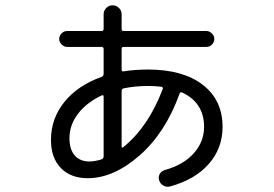

<svg xmlns="http://www.w3.org/2000/svg" viewBox="-20 -655 1040 730"><path d="M366.2 -292Q308.6 -264.6 276.4 -222.2Q244.1 -179.7 244.1 -129.9Q244.1 -86.9 264.2 -64Q284.2 -41 320.3 -41Q338.9 -41 365.2 -48.8Q374 -52.7 374 -59.6V-287.1Q374 -295.9 366.2 -292ZM543 -328.1Q494.1 -328.1 451.2 -319.3Q442.4 -317.4 442.4 -308.6V-98.6Q442.4 -90.8 449.2 -95.7Q544.9 -173.8 598.6 -316.4Q601.6 -323.2 593.8 -325.2Q570.3 -328.1 543 -328.1ZM313.5 22.5Q249 22.5 211.4 -16.1Q173.8 -54.7 173.8 -123Q173.8 -204.1 224.6 -267.1Q275.4 -330.1 365.2 -362.3Q374 -366.2 374 -374V-468.8Q374 -476.6 365.2 -476.6H235.4Q223.6 -476.6 214.4 -485.8Q205.1 -495.1 205.1 -506.8Q205.1 -518.6 213.9 -527.8Q222.7 -537.1 235.4 -537.1H365.2Q374 -537.1 374 -544.9V-600.6Q374 -614.3 383.8 -624.5Q393.6 -634.8 407.7 -634.8Q421.9 -634.8 432.1 -625Q442.4 -615.2 442.4 -600.6V-544.9Q442.4 -537.1 450.2 -537.1H764.6Q776.4 -537.1 785.6 -527.8Q794.9 -518.6 794.9 -506.8Q794.9 -495.1 786.1 -485.8Q777.3 -476.6 764.6 -476.6H450.2Q442.4 -476.6 442.4 -468.8V-390.6Q442.4 -381.8 451.2 -383.8Q492.2 -390.6 543 -390.6Q675.8 -390.6 751 -332.5Q826.2 -274.4 826.2 -172.9Q826.2 -90.8 773.4 -31.2Q720.7 28.3 627 53.7Q614.3 57.6 601.6 50.8Q588.9 43.9 585 30.3Q581.1 17.6 587.4 6.3Q593.8 -4.9 607.4 -8.8Q677.7 -28.3 716.8 -72.3Q755.9 -116.2 755.9 -172.9Q755.9 -263.7 673.8 -302.7Q666 -306.6 663.1 -299.8Q609.4 -150.4 510.7 -64Q412.1 22.5 313.5 22.5Z"/></svg>

Font: Rounded Mgen+ 1m regular
Style: Regular
Weight: 400
Designer: [Source Han Sans]
Ryoko NISHIZUKA  (kana & ideographs); Paul D. Hunt (Latin, Greek & Cyrillic); Wenlong ZHANG  (bopomofo
Version: Version 1.059.20150602